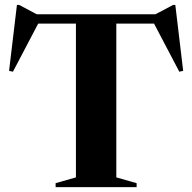

<svg xmlns="http://www.w3.org/2000/svg" viewBox="-20 -774 795 794"><path d="M545 -16.5V0H210V-16.5L294 -40.5V-676.5H138L33.5 -477.5L17.5 -481L50 -753.5H59.5L132 -715H623L695.5 -753.5H705L737.5 -481L721.5 -477.5L617 -676.5H461V-40.5Z"/></svg>

Font: Newsreader 72pt SemiBold
Style: Regular
Weight: 600
Designer: Hugues Gentile
Foundry: Production Type
Version: Version 1.003; ttfautohint (v1.8.3)